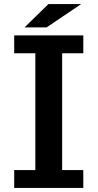

<svg xmlns="http://www.w3.org/2000/svg" viewBox="-20 -899 480 944"><path d="M49.8 -725.1H389.6V-637.2H285.6V-63H389.6V24.9H49.8V-63H153.8V-637.2H49.8ZM217.8 -878.9H378.9L209 -764.2H100.6Z"/></svg>

Font: BIZ UDPGothic
Style: Bold
Weight: 700
Designer: TypeBank Co., Ltd.
Foundry: Morisawa Inc.
Version: Version 1.051